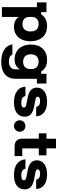

<svg xmlns="http://www.w3.org/2000/svg" viewBox="1038 -1728 900 3015"><g transform="rotate(90 1487.5 -220.0)"><path d="M91.7 200V-350H16.7V-500H170V-416.7H205Q231.7 -460.8 277.1 -485.4Q322.5 -510 385.8 -510Q465 -510 518.3 -477.1Q571.7 -444.2 599.2 -385.8Q626.7 -327.5 626.7 -250Q626.7 -172.5 600 -113.8Q573.3 -55 522.5 -22.5Q471.7 10 399.2 10Q345.8 10 307.9 -9.6Q270 -29.2 248.3 -64.2H245V200ZM356.7 -123.3Q415.8 -123.3 444.6 -157.5Q473.3 -191.7 473.3 -250Q473.3 -308.3 444.6 -342.5Q415.8 -376.7 356.7 -376.7Q305 -376.7 275 -347.9Q245 -319.2 245 -268.3V-231.7Q245 -180.8 275 -152.1Q305 -123.3 356.7 -123.3Z M949.2 210Q833.3 210 761.2 163.8Q689.2 117.5 675.8 35H837.5Q856.7 90 943.3 90Q1004.2 90 1036.2 62.5Q1068.3 35 1068.3 -15.8V-78.3H1064.2Q1040.8 -39.2 1002.9 -19.6Q965 0 910.8 0Q840.8 0 788.8 -31.2Q736.7 -62.5 707.9 -120Q679.2 -177.5 679.2 -255Q679.2 -371.7 743.8 -440.8Q808.3 -510 922.5 -510Q985.8 -510 1031.2 -485.4Q1076.7 -460.8 1103.3 -416.7H1138.3V-500H1291.7V-350H1216.7V-15.8Q1216.7 92.5 1147.5 151.2Q1078.3 210 949.2 210ZM949.2 -133.3Q1003.3 -133.3 1033.3 -162.5Q1063.3 -191.7 1063.3 -243.3V-268.3Q1063.3 -319.2 1032.9 -347.9Q1002.5 -376.7 949.2 -376.7Q893.3 -376.7 862.9 -344.6Q832.5 -312.5 832.5 -254.2Q832.5 -195.8 862.9 -164.6Q893.3 -133.3 949.2 -133.3Z M1586.7 10Q1474.2 10 1409.6 -37.5Q1345 -85 1340 -170H1487.5Q1494.2 -136.7 1519.6 -120.8Q1545 -105 1593.3 -105Q1668.3 -105 1668.3 -144.2Q1668.3 -160 1657.1 -169.6Q1645.8 -179.2 1620 -184.2L1508.3 -205.8Q1355 -235.8 1355 -349.2Q1355 -422.5 1414.2 -466.2Q1473.3 -510 1577.5 -510Q1681.7 -510 1741.7 -465Q1801.7 -420 1806.7 -338.3H1659.2Q1650.8 -370.8 1629.6 -385.4Q1608.3 -400 1567.5 -400Q1534.2 -400 1516.2 -390.8Q1498.3 -381.7 1498.3 -363.3Q1498.3 -350 1509.2 -340.8Q1520 -331.7 1541.7 -327.5L1656.7 -305Q1736.7 -289.2 1774.2 -253.3Q1811.7 -217.5 1811.7 -156.7Q1811.7 -78.3 1753.8 -34.2Q1695.8 10 1586.7 10Z M1958.3 10Q1920.8 10 1894.6 -16.2Q1868.3 -42.5 1868.3 -80Q1868.3 -117.5 1894.6 -143.8Q1920.8 -170 1958.3 -170Q1995.8 -170 2022.1 -143.8Q2048.3 -117.5 2048.3 -80Q2048.3 -42.5 2022.1 -16.2Q1995.8 10 1958.3 10Z M2279.2 0Q2220.8 0 2188.8 -29.6Q2156.7 -59.2 2156.7 -120V-380H2073.3V-500H2158.3V-650H2308.3V-500H2418.3V-380H2310V-120H2430V0Z M2728.3 10Q2615.8 10 2551.2 -37.5Q2486.7 -85 2481.7 -170H2629.2Q2635.8 -136.7 2661.2 -120.8Q2686.7 -105 2735 -105Q2810 -105 2810 -144.2Q2810 -160 2798.8 -169.6Q2787.5 -179.2 2761.7 -184.2L2650 -205.8Q2496.7 -235.8 2496.7 -349.2Q2496.7 -422.5 2555.8 -466.2Q2615 -510 2719.2 -510Q2823.3 -510 2883.3 -465Q2943.3 -420 2948.3 -338.3H2800.8Q2792.5 -370.8 2771.2 -385.4Q2750 -400 2709.2 -400Q2675.8 -400 2657.9 -390.8Q2640 -381.7 2640 -363.3Q2640 -350 2650.8 -340.8Q2661.7 -331.7 2683.3 -327.5L2798.3 -305Q2878.3 -289.2 2915.8 -253.3Q2953.3 -217.5 2953.3 -156.7Q2953.3 -78.3 2895.4 -34.2Q2837.5 10 2728.3 10Z"/></g></svg>

Font: Funnel Display ExtraBold
Style: Regular
Weight: 800
Designer: NORD ID, Kristian Moeller
Foundry: Dicotype
Version: Version 1.000